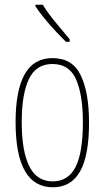

<svg xmlns="http://www.w3.org/2000/svg" viewBox="-20 -783 443 813"><path d="M357 -264Q357 -124 319 -57Q281 10 204 10Q46 10 46 -266Q46 -400 84.5 -468.5Q123 -537 202 -537Q287 -537 322 -464Q357 -391 357 -264ZM72 -266Q72 -143 104 -79Q136 -15 203 -15Q269 -15 300 -76Q331 -137 331 -265Q331 -380 302.5 -446Q274 -512 202 -512Q133 -512 102.5 -448.5Q72 -385 72 -266ZM161 -763Q187 -722 216.5 -687Q246 -652 275 -617V-606H259Q240 -625 216 -650.5Q192 -676 169.5 -703.5Q147 -731 130 -756V-763Z"/></svg>

Font: Noto Sans Telugu ExtraCondensed Thin
Style: Regular
Weight: 100
Width: 2
Designer: Jelle Bosma - Monotype Design Team
Foundry: Monotype Imaging Inc.
Version: Version 2.005; ttfautohint (v1.8.4.7-5d5b)